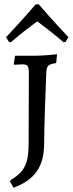

<svg xmlns="http://www.w3.org/2000/svg" viewBox="-20 -757 338 892"><path d="M31 -561C79 -603 125 -637 153 -658C180 -637 228 -602 275 -561L284 -562L298 -584C233 -652 160 -737 160 -737H146C146 -737 73 -652 8 -584L22 -562ZM43 115C141 79 184 18 185 -87C185 -157 192 -350 195 -420C197 -452 203 -458 241 -464L245 -505C245 -505 183 -498 142 -498H50L44 -460L47 -456C47 -456 74 -458 84 -458C108 -458 114 -451 114 -417L113 -92C113 3 95 40 29 80L27 87Z"/></svg>

Font: Alegreya SC
Style: Regular
Weight: 400
Designer: Juan Pablo del Peral
Foundry: Huerta Tipografica
Version: Version 2.007;PS 002.007;hotconv 1.0.88;makeotf.lib2.5.64775